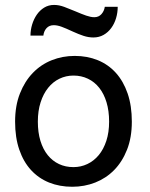

<svg xmlns="http://www.w3.org/2000/svg" viewBox="-20 -730 597 763"><path d="M130.4 -246.6Q130.4 -204.1 140.6 -170.4Q150.9 -136.7 169.7 -113.5Q188.5 -90.3 214.4 -78.1Q240.2 -65.9 272 -65.9Q301.3 -65.9 327.1 -78.1Q353 -90.3 372.3 -113.5Q391.6 -136.7 402.6 -170.4Q413.6 -204.1 413.6 -246.6Q413.6 -289.6 403.3 -323.5Q393.1 -357.4 374.3 -381.1Q355.5 -404.8 329.3 -417.2Q303.2 -429.7 272 -429.7Q242.2 -429.7 216.3 -417.2Q190.4 -404.8 171.4 -381.1Q152.3 -357.4 141.4 -323.5Q130.4 -289.6 130.4 -246.6ZM40 -246.6Q40 -309.6 59.1 -358.2Q78.1 -406.7 110.4 -440.2Q142.6 -473.6 185.5 -490.7Q228.5 -507.8 276.9 -507.8Q327.1 -507.8 368.9 -490.7Q410.6 -473.6 440.7 -440.2Q470.7 -406.7 487.3 -358.2Q503.9 -309.6 503.9 -246.6Q503.9 -183.6 484.9 -135.3Q465.8 -86.9 433.6 -54.2Q401.4 -21.5 358.4 -4.6Q315.4 12.2 267.1 12.2Q216.8 12.2 175 -4.6Q133.3 -21.5 103.3 -54.2Q73.2 -86.9 56.6 -135.3Q40 -183.6 40 -246.6ZM101.1 -588.4Q101.1 -610.8 107.7 -632.6Q114.3 -654.3 126.2 -671.6Q138.2 -689 155.5 -699.7Q172.9 -710.4 194.8 -710.4Q205.1 -710.4 214.8 -708.5Q224.6 -706.5 234.6 -702.9Q244.6 -699.2 255.6 -694.6Q266.6 -689.9 279.3 -685.1Q292.5 -679.7 303 -675.3Q313.5 -670.9 322.5 -668Q331.5 -665 339.4 -663.3Q347.2 -661.6 355 -661.6Q372.1 -661.6 383.1 -673.8Q394 -686 396.5 -703.1H447.8Q447.8 -679.7 441.2 -657.7Q434.6 -635.7 422.1 -618.7Q409.7 -601.6 391.6 -591.3Q373.5 -581.1 351.1 -581.1Q331.5 -581.1 311.8 -587.6Q292 -594.2 269.5 -604.5Q241.2 -617.7 224.4 -623.8Q207.5 -629.9 193.8 -629.9Q175.8 -629.9 165 -618.2Q154.3 -606.4 152.3 -588.4Z"/></svg>

Font: Andika Eur
Style: Regular
Weight: 400
Designer: Victor Gaultney, Annie Olsen, Julie Remington, Don Collingsworth, Eric Hays, Becca Hirsbrunner
Foundry: SIL International
Version: Version 5.000